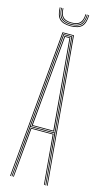

<svg xmlns="http://www.w3.org/2000/svg" viewBox="-139 -966 543 1009"><g transform="rotate(15 132.0 -461.5)"><path d="M30 0 101 -800H163L234 0H230L159 -796H105L34 0ZM46 0 70 -272H194L218 0H214L190 -268H74L50 0ZM38 0 108 -792H156L226 0H222L197 -276H67L42 0ZM67 -280H197L178.8 -486.2L152 -788H112L85.2 -486.2ZM71 -284 89.2 -486.2 116 -784H148L174.8 -486.2L193 -284ZM76 -288H188L170.5 -486.2L144 -780H120L93.5 -486.2ZM133 -841.5Q90.8 -841.5 72.2 -860.4Q53.8 -879.2 53 -922.8H57Q57.8 -881.2 75.4 -863.4Q93 -845.5 133 -845.5Q173 -845.5 190.6 -863.4Q208.2 -881.2 209 -922.8H213Q212.2 -879.2 193.8 -860.4Q175.2 -841.5 133 -841.5ZM133 -849.5Q95.2 -849.5 78.5 -866.5Q61.8 -883.5 61 -922.8H65Q65.5 -885.8 81.4 -869.6Q97.2 -853.5 133 -853.5Q168.8 -853.5 184.6 -869.6Q200.5 -885.8 201 -922.8H205Q204.2 -883.5 187.6 -866.5Q171 -849.5 133 -849.5ZM133 -857.5Q99.2 -857.5 84.4 -872.6Q69.5 -887.8 69 -922.8H73Q73.5 -890 87.5 -875.8Q101.5 -861.5 133 -861.5Q164.5 -861.5 178.5 -875.8Q192.5 -890 193 -922.8H197Q196.5 -887.8 181.6 -872.6Q166.8 -857.5 133 -857.5Z"/></g></svg>

Font: Big Shoulders Inline Display SC Thin
Style: Regular
Weight: 100
Designer: Patric King
Foundry: XO Type Co
Version: Version 2.002